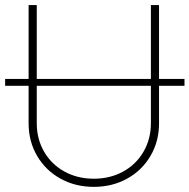

<svg xmlns="http://www.w3.org/2000/svg" viewBox="-32 -727 749 759"><path d="M697.3 -387.7H596.7V-239.3Q596.7 -168.5 563.2 -111.1Q529.8 -53.7 470.9 -21Q412.1 11.7 338.9 11.7Q265.6 11.7 206.8 -21Q147.9 -53.7 114.5 -111.1Q81.1 -168.5 81.1 -239.3V-387.7H-11.7V-415H81.1V-707H113.3V-415H564.5V-707H596.7V-415H697.3ZM338.9 -20.5Q403.3 -20.5 454.8 -48.8Q506.3 -77.1 535.4 -127.4Q564.5 -177.7 564.5 -240.2V-387.7H113.3V-240.2Q113.3 -177.7 142.3 -127.4Q171.4 -77.1 222.9 -48.8Q274.4 -20.5 338.9 -20.5Z"/></svg>

Font: Pretendard Thin
Style: Regular
Weight: 100
Designer: Base glyphs from Inter by Rasmus Andersson; Hangeul glyphs from Noto Sans CJK(Source Han Sans) by Jang Soo-young and Kan
Foundry: Kil Hyung-jin
Version: Version 1.309